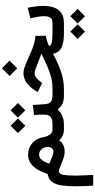

<svg xmlns="http://www.w3.org/2000/svg" viewBox="495 -1194 1010 2041"><g transform="rotate(-90 1000.5 -174.0)"><path d="M563 -216.3Q568.4 -181.6 588.4 -151.6Q608.4 -121.6 638.2 -121.6H651.4V0H637.7Q607.4 0 577.4 -13.9Q547.4 -27.8 528.8 -51.8Q509.3 -22 480 -7.1Q450.7 7.8 405.3 7.8Q377.9 7.8 347.9 -1.5Q317.9 -10.7 289.8 -22.7Q261.7 -34.7 238.3 -43.9Q214.8 -53.2 200.7 -53.2Q171.4 -53.2 162.6 -7.8Q153.8 37.6 153.8 124Q153.8 182.1 156.7 230.7Q159.7 279.3 162.1 311H46.9Q43.9 261.2 42.2 215.6Q40.5 169.9 40.5 126Q40.5 44.9 48.6 -18.8Q56.6 -82.5 84.7 -123Q112.8 -163.6 172.9 -174.3Q190.4 -231.9 217.8 -278.8Q245.1 -325.7 283.9 -353.3Q322.8 -380.9 374 -380.9Q448.2 -380.9 499.8 -335.7Q551.3 -290.5 563 -216.3ZM458.5 -171.4Q458.5 -209 435.5 -236.3Q412.6 -263.7 376 -263.7Q351.1 -263.7 332.8 -247.6Q314.5 -231.4 301.8 -206.5Q289.1 -181.6 280.8 -155.3Q321.3 -137.2 354.2 -124.5Q387.2 -111.8 406.7 -111.8Q434.1 -111.8 446.3 -129.2Q458.5 -146.5 458.5 -171.4Z M847.7 -566.4 925.3 -488.8 847.7 -410.2 770 -488.8ZM683.6 -566.4 761.7 -488.8 683.6 -410.2 606.4 -488.8ZM631.8 -121.6H700.2Q756.8 -121.6 779.5 -143.3Q802.2 -165 802.2 -217.3Q802.2 -244.1 801 -269Q799.8 -293.9 797.4 -317.9L904.3 -330.6L913.6 -200.7Q916 -160.2 936.8 -140.9Q957.5 -121.6 999.5 -121.6H1009.8V0H998.5Q947.8 0 913.6 -18.3Q879.4 -36.6 857.9 -67.4Q829.6 -34.7 788.1 -17.3Q746.6 0 700.2 0H631.8Z M1294.4 -659.2 1376 -577.6 1294.4 -496.6 1213.4 -577.6ZM1640.1 -303.2V-191.9Q1614.7 -189.5 1586.2 -179.9Q1557.6 -170.4 1531.7 -158.7Q1537.6 -134.8 1574.5 -128.2Q1611.3 -121.6 1664.6 -121.6H1691.4V0H1662.6Q1569.3 0 1516.8 -24.7Q1464.4 -49.3 1447.8 -115.7Q1355 -65.4 1264.9 -32.7Q1174.8 0 1071.8 0H990.2V-121.6H1073.2Q1141.6 -121.6 1198 -135.7Q1254.4 -149.9 1314 -176Q1373.5 -202.1 1450.2 -238.8Q1401.9 -256.8 1359.9 -273.7Q1317.9 -290.5 1288.1 -301.3Q1258.3 -312 1246.1 -312Q1218.3 -312 1196.5 -295.2Q1174.8 -278.3 1159.2 -257.8L1138.2 -231.4L1042 -278.3L1058.1 -305.2Q1091.8 -359.9 1138.2 -395Q1184.6 -430.2 1246.6 -430.2Q1272.5 -430.2 1307.9 -417.5Q1343.3 -404.8 1384.8 -386.2Q1426.3 -367.7 1470 -348.9Q1513.7 -330.1 1557.1 -317.1Q1600.6 -304.2 1640.1 -303.2Z M1776.4 0H1670.9V-121.6H1776.4Q1818.4 -121.6 1833.5 -146.5Q1848.6 -171.4 1848.6 -210Q1848.6 -242.7 1841.3 -281Q1834 -319.3 1826.2 -356.4L1938 -384.8Q1947.3 -341.8 1952.4 -299.6Q1957.5 -257.3 1957.5 -218.8Q1957.5 -156.2 1940.7 -106.7Q1923.8 -57.1 1884.3 -28.6Q1844.7 0 1776.4 0ZM1848.1 67.9 1925.8 145.5 1848.1 224.1 1770.5 145.5ZM1684.1 67.9 1762.2 145.5 1684.1 224.1 1606.9 145.5Z"/></g></svg>

Font: Vazirmatn UI NL SemiBold
Style: Regular
Weight: 600
Designer: Saber Rastikerdar
Foundry: Saber Rastikerdar
Version: Version 33.003